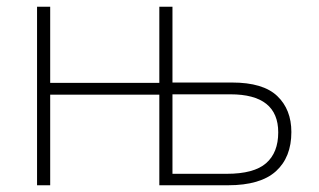

<svg xmlns="http://www.w3.org/2000/svg" viewBox="-20 -550 946 570"><path d="M492 -530V-305H669Q761 -305 803 -265Q845 -225 845 -158Q845 -83 799 -41.5Q753 0 657 0H453V-269H129V0H90V-530H129V-304H453V-530ZM664 -270H492V-34H653Q734 -34 770 -65.5Q806 -97 806 -157Q806 -270 664 -270Z"/></svg>

Font: Noto Sans ExtraLight
Style: Regular
Weight: 200
Designer: Monotype Design Team
Foundry: Monotype Imaging Inc.
Version: Version 2.007